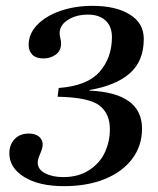

<svg xmlns="http://www.w3.org/2000/svg" viewBox="-20 -627 539 657"><path d="M12 -102Q12 -132 30 -151Q48 -170 79 -170Q101 -170 113.5 -159.5Q126 -149 126 -132Q126 -121 118 -102Q109 -82 109 -71Q109 -47 134.5 -34Q160 -21 197 -21Q249 -21 286 -45.5Q323 -70 339.5 -107Q356 -144 356 -185Q356 -239 319.5 -266.5Q283 -294 177 -296L181 -326Q278 -333 320.5 -381Q363 -429 363 -500Q363 -537 341 -557Q319 -577 281 -577Q241 -577 212.5 -559Q184 -541 184 -513Q184 -507 186.5 -496.5Q189 -486 189 -479Q189 -453 170.5 -440Q152 -427 129 -427Q103 -427 90.5 -440Q78 -453 78 -474Q78 -511 107 -541.5Q136 -572 186 -589.5Q236 -607 297 -607Q376 -607 424 -577.5Q472 -548 472 -494Q472 -418 424 -376Q376 -334 286 -319V-317Q466 -309 466 -187Q466 -128 432.5 -83.5Q399 -39 339 -14.5Q279 10 199 10Q113 10 62.5 -21.5Q12 -53 12 -102Z"/></svg>

Font: Unna Medium
Style: Italic
Weight: 500
Italic angle: -8.05°
Designer: Jorge de Buen Unna
Foundry: Omnibus-Type
Version: Version 2.008